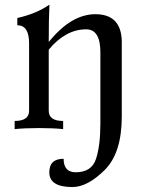

<svg xmlns="http://www.w3.org/2000/svg" viewBox="-20 -542 611 806"><path d="M284.2 243.2Q187 243.2 187 181.6Q187 124.5 247.1 124.5Q247.1 181.2 297.9 181.2Q364.7 181.2 383.1 124.8Q401.4 68.4 401.4 -22.9V-322.3Q401.4 -418.9 341.8 -418.9Q255.4 -418.9 184.6 -333.5V-77.1Q184.6 -34.2 245.1 -34.2V0Q204.1 -4.4 144.5 -4.4Q85 -4.4 41.5 0V-34.2Q102.1 -34.2 102.1 -77.1V-360.4Q102.1 -436 52.7 -436V-466.3Q133.8 -484.9 187.5 -522.5Q184.6 -463.4 184.6 -365.7Q278.8 -482.4 380.4 -482.4Q487.8 -482.4 491.2 -370.6V-52.7Q491.2 100.6 419.2 171.9Q347.2 243.2 284.2 243.2Z"/></svg>

Font: Almanac
Style: Regular
Weight: 400
Designer: Eden's Almanac
Version: Version 3.501;March 28, 2021;FontCreator 13.0.0.2683 64-bit